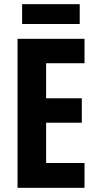

<svg xmlns="http://www.w3.org/2000/svg" viewBox="-20 -900 467 920"><path d="M385 0H64V-714H385V-597H201V-429H372V-312H201V-119H385ZM362 -880V-785H86V-880Z"/></svg>

Font: Noto Sans ExtraCondensed
Style: Bold
Weight: 700
Width: 2
Designer: Monotype Design Team
Foundry: Monotype Imaging Inc.
Version: Version 2.013; ttfautohint (v1.8.4.7-5d5b)